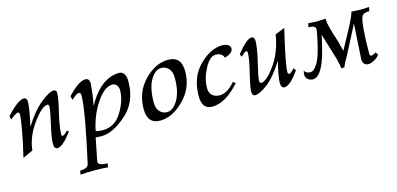

<svg xmlns="http://www.w3.org/2000/svg" viewBox="-70 -943 3444 1665"><g transform="rotate(-15 1652.0 -110.0)"><path d="M46.4 14.6Q76.2 -107.9 94.7 -210.4Q113.3 -313 114.7 -352.1Q114.7 -377.9 100.6 -377.9Q84.5 -377.9 28.3 -333.5L24.4 -367.2Q128.9 -482.4 184.1 -482.4Q210 -482.4 210 -439.9Q206.5 -370.1 174.3 -229.5Q252 -354.5 331.5 -418.5Q411.1 -482.4 447.3 -482.4Q475.1 -482.4 475.1 -452.6Q473.6 -402.8 445.6 -286.6Q417.5 -170.4 415 -102.1Q415 -81.5 424.8 -81.5Q437.5 -81.5 471.7 -116.2L486.3 -103Q400.4 9.8 356 9.8Q324.2 9.8 324.2 -38.1Q326.2 -96.2 351.8 -205.1Q377.4 -314 378.9 -356.4Q378.9 -377 366.2 -377Q316.4 -377 232.9 -261.7Q149.4 -146.5 137.7 -27.3Z M774.9 -39.1Q883.3 -39.1 945.6 -141.6Q1007.8 -244.1 1007.8 -335.9Q1007.8 -361.8 993.4 -380.9Q979 -399.9 953.6 -399.9Q883.8 -399.9 811.3 -292.2Q738.8 -184.6 711.4 -47.4Q734.4 -39.1 774.9 -39.1ZM733.9 283.2Q683.6 278.8 606 278.8Q539.1 278.8 486.8 283.2L493.2 249Q554.7 249 569.3 216.3Q670.9 -235.8 673.3 -377.4Q673.3 -405.3 653.8 -405.3Q633.3 -405.3 588.9 -360.8L578.1 -395Q679.2 -504.4 740.2 -504.4Q776.9 -504.4 776.9 -456.5Q769.5 -353.5 750.5 -262.7Q872.1 -482.4 1039.1 -482.4Q1065.9 -482.4 1081.5 -457.5Q1097.2 -432.6 1097.2 -392.6Q1097.2 -206.1 974.6 -99.6Q852.1 6.8 754.4 8.3Q728 8.3 697.3 5.4Q656.2 206.1 655.8 213.4Q655.8 249 739.7 249Z M1351.6 -45.9Q1408.7 -45.9 1451.4 -119.6Q1494.1 -193.4 1494.1 -314.5Q1494.1 -371.6 1467.3 -400.4Q1440.4 -429.2 1401.9 -429.2Q1344.7 -429.2 1303.2 -355.5Q1261.7 -281.7 1261.7 -156.2Q1261.7 -102.1 1288.3 -74Q1314.9 -45.9 1351.6 -45.9ZM1278.3 9.8Q1162.6 9.8 1162.6 -123Q1162.6 -276.9 1263.2 -379.6Q1363.8 -482.4 1477.5 -482.4Q1595.7 -482.4 1595.7 -347.7Q1595.7 -198.7 1491 -94.5Q1386.2 9.8 1278.3 9.8Z M1744.1 9.8Q1652.8 9.8 1652.8 -108.9Q1652.8 -277.3 1755.4 -379.9Q1857.9 -482.4 1964.8 -482.4Q1994.6 -482.4 2014.6 -469Q2034.7 -455.6 2034.7 -437Q2034.7 -393.1 1958 -373Q1944.8 -418.5 1886.2 -418.5Q1834 -418.5 1787.4 -330.6Q1740.7 -242.7 1740.7 -157.7Q1740.7 -112.8 1766.6 -90.6Q1792.5 -68.4 1833 -68.4Q1899.9 -68.4 1972.2 -152.3L1991.7 -134.3Q1863.8 9.8 1744.1 9.8Z M2392.1 9.8Q2361.3 9.8 2361.3 -42Q2363.8 -97.7 2394.5 -226.6Q2315.4 -101.6 2243.4 -45.9Q2171.4 9.8 2128.4 9.8Q2102.1 9.8 2102.1 -31.2Q2103.5 -73.2 2131.8 -187.3Q2160.2 -301.3 2162.1 -355.5Q2162.1 -370.1 2159.9 -374.3Q2157.7 -378.4 2150.9 -378.4Q2135.7 -378.4 2103.5 -342.3L2089.8 -365.7Q2181.6 -482.4 2226.6 -482.4Q2238.3 -482.4 2245.8 -472.2Q2253.4 -461.9 2253.4 -443.4Q2251 -371.6 2222.7 -257.1Q2194.3 -142.6 2192.9 -105.5Q2192.9 -79.6 2206.1 -79.6Q2253.9 -79.6 2332.5 -188.7Q2411.1 -297.9 2436 -453.6L2522.5 -488.3Q2451.7 -191.4 2449.2 -114.7Q2449.2 -92.3 2462.4 -92.3Q2478.5 -92.3 2510.3 -130.9L2524.9 -106.4Q2442.9 9.8 2392.1 9.8Z M2646.5 7.3Q2589.8 0 2584.5 -46.9Q2584.5 -66.4 2589.8 -86.9Q2604 -58.6 2644 -58.6Q2675.8 -58.6 2710 -115.2Q2739.3 -164.6 2764.4 -273.2Q2789.6 -381.8 2789.6 -403.8Q2789.6 -422.4 2775.1 -430.7Q2760.7 -439 2727.5 -439L2733.4 -473.6Q2793.5 -469.2 2813.5 -469.2Q2825.2 -469.2 2890.6 -473.6L2889.6 -460.9Q2889.6 -414.1 2941.9 -259.3Q2958.5 -198.7 2966.3 -164.1L3055.7 -328.6Q3118.7 -447.8 3121.1 -473.6Q3170.9 -470.2 3201.2 -470.2Q3231.9 -470.2 3279.3 -473.6L3272.9 -438Q3221.7 -438 3207 -415.5Q3192.4 -393.1 3184.3 -302.5Q3176.3 -211.9 3176.3 -80.6L3176.8 -76.7Q3178.7 -60.5 3191.9 -60.5Q3209.5 -63 3234.9 -79.1L3248 -51.8Q3213.4 -8.8 3153.8 4.4Q3104 4.4 3097.7 -40.5L3097.2 -56.6Q3097.7 -73.2 3116.2 -369.1L2986.8 -118.7Q2955.1 -68.4 2937.5 -22.5H2909.7Q2908.7 -46.4 2893.1 -108.9L2820.8 -346.2L2817.4 -333Q2778.3 -141.1 2731.4 -59.1Q2693.4 7.3 2646.5 7.3Z"/></g></svg>

Font: Kelvinch
Style: Italic
Weight: 400
Italic angle: -10°
Designer: Paul James Miller
Foundry: High-Logic / Made with FontCreator
Version: Version 3.40;July 22, 2017;FontCreator 11.0.0.2388 64-bit